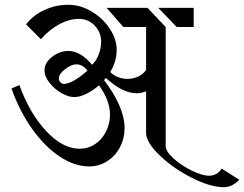

<svg xmlns="http://www.w3.org/2000/svg" viewBox="-20 -722 1021 803"><path d="M313 -100Q349 -100 378 -119.5Q407 -139 423.5 -172Q440 -205 440 -243Q440 -302 394 -365Q367 -342 340 -329Q313 -316 291 -316Q265 -316 235.5 -333.5Q206 -351 186 -377Q166 -403 166 -428Q166 -459 197.5 -484Q229 -509 267 -509Q291 -509 316.5 -494Q342 -479 365 -451Q383 -468 393 -494.5Q403 -521 403 -548Q403 -587 376 -615Q349 -643 311 -643Q269 -643 227 -620Q185 -597 151 -558L89 -620Q119 -659 166.5 -680.5Q214 -702 265 -702Q316 -702 363 -674Q410 -646 439 -602Q468 -558 468 -514Q468 -464 441 -421Q454 -407 473.5 -399.5Q493 -392 513 -392Q535 -392 556 -401Q577 -410 591 -429V-609H496L426 -689H597L673 -609V-111Q673 -89 705.5 -59.5Q738 -30 782 -8.5Q826 13 856 13Q870 13 884 5.5Q898 -2 907 -17L981 30Q950 61 917 61Q860 61 782 21.5Q704 -18 647.5 -72.5Q591 -127 591 -166V-340Q569 -332 552 -332Q492 -332 423 -396L415 -387Q456 -334 478.5 -282.5Q501 -231 501 -187Q501 -143 481.5 -106Q462 -69 428 -47.5Q394 -26 353 -26Q292 -26 230 -67Q168 -108 115 -182Q62 -256 28 -352L61 -366Q104 -248 173 -174Q242 -100 313 -100ZM642 -689H790V-609H719ZM346 -427Q325 -453 300 -453Q278 -453 252 -432.5Q226 -412 226 -394Q226 -386 232 -378.5Q238 -371 247 -371Q264 -371 290 -385.5Q316 -400 346 -427Z"/></svg>

Font: Amita
Style: Regular
Weight: 400
Designer: Eduardo Rodriguez Tunni, Modular Infotech, Brian J. Bonislawsky
Foundry: Eduardo Rodriguez Tunni, Modular Infotech, Brian J. Bonislawsky
Version: Version 1.004